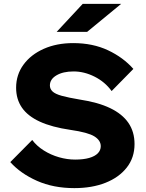

<svg xmlns="http://www.w3.org/2000/svg" viewBox="-20 -953 751 989"><path d="M33 -118 146 -232Q169 -201 205.5 -178Q242 -155 284 -143Q326 -131 367 -131Q410 -131 439.5 -139.5Q469 -148 484 -163.5Q499 -179 499 -200Q499 -230 466 -250.5Q433 -271 343 -284Q247 -298 185 -326.5Q123 -355 93 -398.5Q63 -442 63 -501Q63 -568 101 -620Q139 -672 205.5 -701.5Q272 -731 357 -731Q458 -731 536.5 -694Q615 -657 667 -598L555 -484Q521 -531 467.5 -558Q414 -585 359 -585Q305 -585 271 -565Q237 -545 237 -513Q237 -495 250.5 -482Q264 -469 298 -459.5Q332 -450 392 -440Q485 -426 547.5 -396Q610 -366 641.5 -320Q673 -274 673 -211Q673 -141 633 -90Q593 -39 523.5 -11.5Q454 16 363 16Q255 16 170.5 -21.5Q86 -59 33 -118ZM604 -933 429 -789H272L406 -933Z"/></svg>

Font: Wix Madefor Display ExtraBold
Style: Regular
Weight: 800
Designer: Dalton Maag Ltd
Foundry: Dalton Maag Ltd
Version: Version 3.100